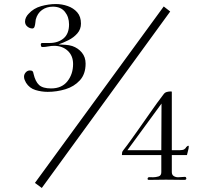

<svg xmlns="http://www.w3.org/2000/svg" viewBox="-20 -824 1040 951"><path d="M611 -80H779Q779 -138 779.5 -195.5Q780 -253 780 -311ZM823 -767 187 107 153 82 791 -792ZM404 -509Q404 -457 375.5 -426Q347 -395 304 -382Q261 -369 216 -369Q186 -369 156 -378Q126 -387 109 -414Q105 -421 102 -428.5Q99 -436 99 -444Q99 -456 107.5 -465.5Q116 -475 128 -475Q138 -475 141.5 -471Q145 -467 146 -459Q155 -420 173.5 -403Q192 -386 233 -386Q286 -386 314 -421.5Q342 -457 342 -507Q342 -548 315.5 -572.5Q289 -597 248 -597Q234 -597 219 -594Q204 -591 190 -591Q185 -591 183.5 -595Q182 -599 182 -603Q182 -611 189 -611H224Q268 -611 295 -634Q322 -657 322 -703Q322 -740 301.5 -765.5Q281 -791 242 -791Q211 -791 188 -774.5Q165 -758 157 -727Q156 -722 155 -711Q154 -700 151 -691.5Q148 -683 140 -683Q127 -683 115.5 -692.5Q104 -702 104 -717Q104 -728 109 -738Q114 -748 121 -755Q146 -783 183.5 -793.5Q221 -804 257 -804Q287 -804 315.5 -794Q344 -784 362.5 -763Q381 -742 381 -707Q381 -679 363 -658.5Q345 -638 319 -625Q293 -612 270 -604Q287 -603 304.5 -602Q322 -601 338 -596Q367 -586 385.5 -563.5Q404 -541 404 -509ZM915 -100Q915 -89 911.5 -78Q908 -67 906 -56H831V28Q831 42 840.5 48Q850 54 862 54Q871 54 879.5 53Q888 52 896 52Q900 52 901.5 55Q903 58 903 60Q903 67 893 67Q871 67 848 66.5Q825 66 802 66Q781 66 760 66.5Q739 67 718 67Q711 67 711 62Q711 53 721.5 53.5Q732 54 738 54Q751 54 765 50Q779 46 779 29V-56H584Q584 -57 584 -57.5Q584 -58 584 -59Q584 -65 585 -69.5Q586 -74 590 -79Q609 -103 627 -128.5Q645 -154 663 -179Q695 -224 726.5 -269.5Q758 -315 791 -358Q797 -366 806.5 -368.5Q816 -371 824 -371Q825 -371 827.5 -371Q830 -371 831 -370V-80H867Q876 -80 884.5 -81.5Q893 -83 899 -90Q902 -93 901 -94Q904 -96 906.5 -99Q909 -102 913 -102Q915 -102 915 -100Z"/></svg>

Font: Kaisei Decol
Style: Regular
Weight: 400
Designer: Font-Kai, 金井和夫
Foundry: KAZUO KANAI
Version: Version 5.003